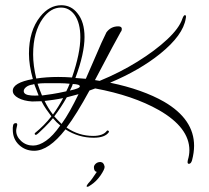

<svg xmlns="http://www.w3.org/2000/svg" viewBox="-20 -575 801 736"><path d="M704 53Q699 53 699 46L700 39Q706 19 706 1Q706 -86 589 -153Q490 -209 345 -236L323 -228Q273 -136 235 -86Q282 -54 337 -54Q376 -54 390 -74Q392 -76 395 -74Q399 -72 397 -68Q382 -47 339 -47Q281 -47 231 -79Q167 3 111 3Q77 3 53 -19.5Q29 -42 29 -78Q29 -82 29 -85.5Q29 -89 30 -93Q31 -103 41 -103Q46 -103 46 -97Q46 -96 45.5 -93.5Q45 -91 44 -87Q43 -83 42.5 -79.5Q42 -76 42 -74Q42 -52 61 -34.5Q80 -17 107 -17Q130 -17 156.5 -35.5Q183 -54 211 -94Q196 -106 183 -122Q173 -109 151 -87Q122 -58 118 -58Q113 -58 113 -63L114 -65Q150 -94 177 -129Q167 -142 157 -156.5Q147 -171 139 -187L103 -186Q71 -188 50 -199.5Q29 -211 29 -227Q29 -258 106 -272Q91 -325 91 -369Q91 -457 134 -511Q169 -555 215 -555Q253 -555 277 -524Q304 -491 304 -433Q304 -370 269 -276L309 -273L369 -411L388 -451Q405 -474 433 -474Q447 -474 447 -464Q447 -457 443 -453Q436 -441 411 -394.5Q386 -348 344 -268L362 -265Q440 -297 507.5 -339Q575 -381 621 -424Q667 -467 679 -503Q684 -517 689 -517Q693 -517 693 -510L692 -504Q682 -440 594 -369Q516 -306 402 -258Q465 -245 517 -226.5Q569 -208 609 -185Q724 -118 724 -16Q724 10 716 40Q712 53 704 53ZM119 -274Q158 -280 203 -280Q216 -280 229.5 -279.5Q243 -279 256 -278Q288 -371 288 -432Q288 -487 266 -518Q245 -546 214 -546Q174 -546 144 -504Q126 -479 116.5 -444.5Q107 -410 107 -366Q107 -324 119 -274ZM141 -209Q157 -211 180 -214.5Q203 -218 234 -225Q238 -232 241 -239.5Q244 -247 247 -254Q228 -256 211.5 -256Q195 -256 179 -256Q164 -256 150 -256Q136 -256 124 -254Q128 -243 132 -231.5Q136 -220 141 -209ZM100 -209Q113 -208 128 -209Q124 -220 119.5 -231Q115 -242 111 -253L106 -251Q90 -249 80.5 -241.5Q71 -234 71 -226Q71 -211 100 -209ZM248 -228Q286 -236 286 -244Q286 -252 259 -253Q257 -246 254 -240Q251 -234 248 -228ZM216 -100Q232 -122 248 -150.5Q264 -179 281 -214L236 -202Q214 -163 188 -129Q195 -121 202 -114Q209 -107 216 -100ZM183 -136Q204 -165 222 -199Q203 -195 185.5 -192.5Q168 -190 151 -188Q165 -159 183 -136ZM314 141 312 140Q312 135 319 127Q331 115 351 84Q340 82 340 66Q340 59 347 52.5Q354 46 365 46Q378 47 381 64Q382 73 365 98Q348 122 327 135Q320 141 314 141Z"/></svg>

Font: Passions Conflict
Style: Regular
Weight: 400
Designer: Robert E. Leuschke
Foundry: Robert E. Leuschke
Version: Version 1.010; ttfautohint (v1.8.3)